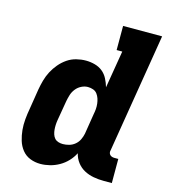

<svg xmlns="http://www.w3.org/2000/svg" viewBox="-110 -824 821 922"><g transform="rotate(15 300.0 -363.5)"><path d="M175 8Q148 8 124 -1.5Q100 -11 84 -31Q68 -51 60.5 -76Q53 -101 50.5 -127Q48 -153 50.5 -180.5Q53 -208 58 -235L74 -335Q78 -358 84.5 -381.5Q91 -405 102.5 -427Q114 -449 130.5 -468.5Q147 -488 167.5 -502Q188 -516 212 -522Q236 -528 259 -528Q282 -528 304 -522Q326 -516 342.5 -502.5Q359 -489 369 -469.5Q379 -450 385 -429L416 -615H388V-735H582L485 -144Q483 -137 484 -131Q485 -125 489 -120.5Q493 -116 499 -114Q505 -112 511 -112H531V8H491Q465 8 440 3.5Q415 -1 393.5 -12.5Q372 -24 357 -43.5Q342 -63 336 -88Q325 -66 307.5 -47.5Q290 -29 268 -16.5Q246 -4 222 2Q198 8 175 8ZM255 -112Q270 -112 286 -116.5Q302 -121 315 -132Q328 -143 335 -158Q342 -173 345 -188L361 -288Q364 -302 365 -315.5Q366 -329 364.5 -342Q363 -355 359 -367Q355 -379 347.5 -389Q340 -399 327.5 -403.5Q315 -408 301 -408Q285 -408 269 -400Q253 -392 242 -378Q231 -364 226 -348Q221 -332 218 -316L201 -216Q199 -204 198.5 -192Q198 -180 199 -168.5Q200 -157 203.5 -146Q207 -135 214 -127Q221 -119 232 -115.5Q243 -112 255 -112Z"/></g></svg>

Font: Iosevka Etoile Heavy
Style: Italic
Weight: 900
Italic angle: -9°
Designer: Belleve Invis
Foundry: Belleve Invis
Version: Version 22.1.2; ttfautohint (v1.8.4)